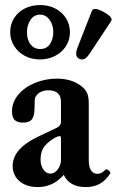

<svg xmlns="http://www.w3.org/2000/svg" viewBox="-20 -741 469 772"><path d="M21 -611.8Q21 -643.1 36.6 -668Q52.2 -692.9 79.6 -706.8Q106.9 -720.7 141.1 -720.7Q176.3 -720.7 203.6 -706.1Q231 -691.4 246.1 -666.5Q261.2 -641.6 261.2 -611.8Q261.2 -580.1 244.9 -554.9Q228.5 -529.8 200.9 -515.9Q173.3 -502 141.1 -502Q106.4 -502 79.1 -516.8Q51.8 -531.7 36.4 -556.9Q21 -582 21 -611.8ZM428.7 -662.1Q428.7 -659.2 426.3 -655.3L339.4 -523.9Q325.2 -502 309.6 -502Q300.3 -502 293.2 -508.3Q286.1 -514.6 286.1 -525.4Q286.1 -534.7 291.5 -549.3L349.1 -696.3Q352.5 -705.1 362.8 -705.1Q375 -705.1 397.9 -692.4Q428.7 -675.3 428.7 -662.1ZM88.4 -611.8Q88.4 -580.6 103 -562.3Q117.7 -543.9 141.1 -543.9Q168 -543.9 181.2 -564.2Q194.3 -584.5 194.3 -611.8Q194.3 -640.6 179.4 -661.4Q164.6 -682.1 141.1 -682.1Q116.7 -682.1 102.5 -660.9Q88.4 -639.6 88.4 -611.8ZM422.9 -43Q404.8 -15.1 381.3 -2Q357.9 11.2 324.7 11.2Q259.3 11.2 236.3 -38.1Q193.8 11.2 132.3 11.2Q100.1 11.2 77.1 -0.2Q54.2 -11.7 42.5 -31Q30.8 -50.3 30.8 -73.2Q30.8 -143.1 133.8 -191.9L208 -227.1Q216.3 -231 220.7 -237.1Q225.1 -243.2 225.1 -250V-331.5Q225.1 -377.9 174.3 -377.9Q156.7 -377.9 143.3 -371.1Q129.9 -364.3 122.6 -351.1Q120.6 -348.1 119.9 -339.4Q119.1 -330.6 119.1 -317.9L118.7 -301.3Q117.7 -272.9 107.7 -260.5Q97.7 -248 72.3 -248Q49.8 -248 39.1 -258.5Q28.3 -269 28.3 -293Q28.3 -330.6 54 -360.8Q79.6 -391.1 121.3 -408Q163.1 -424.8 209 -424.8Q264.2 -424.8 301.3 -398.9Q320.3 -385.7 328.6 -370.1Q336.9 -354.5 336.9 -325.7V-97.2Q336.9 -69.3 346.2 -55.7Q355.5 -42 372.1 -42Q380.4 -42 387.5 -45.9Q394.5 -49.8 404.8 -59.1Q407.2 -61.5 412.6 -58.8Q418 -56.2 421.4 -51Q424.8 -45.9 422.9 -43ZM225.1 -184.6Q225.1 -193.8 220.2 -193.8Q216.8 -193.8 209.7 -191.2Q202.6 -188.5 194.3 -183.1Q165 -164.1 154.1 -145.8Q143.1 -127.4 143.1 -99.1Q143.1 -76.2 154.3 -59.6Q165.5 -43 182.6 -43Q194.3 -43 204.1 -51.3Q213.9 -59.6 219.5 -72.3Q225.1 -85 225.1 -97.2Z"/></svg>

Font: JuniusX
Style: Bold
Weight: 700
Designer: Peter S. Baker
Foundry: Briery Creek Software
Version: Version 1.004